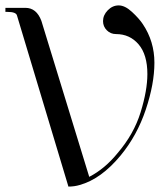

<svg xmlns="http://www.w3.org/2000/svg" viewBox="-40 -689 623 710"><path d="M488 -600Q531 -536 531 -457Q531 -379 499 -283.5Q467 -188 406 -114Q334 -27 255 -5Q235 1 213 1L23 -631Q20 -645 -12 -645H-20V-660H54Q95 -660 113 -612L290 -35Q348 -65 395 -123Q455 -193 480 -274Q505 -355 505 -415Q505 -487 472.5 -525Q440 -563 389 -563Q369 -563 355 -577Q341 -591 341 -611Q341 -633 358.5 -651Q376 -669 399 -669Q422 -669 448 -645Q474 -621 488 -600Z"/></svg>

Font: kawoszeh
Style: Medium
Weight: 500
Version: Version 000.030